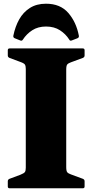

<svg xmlns="http://www.w3.org/2000/svg" viewBox="-20 -1015 498 1035"><path d="M228 -995Q305 -995 348 -945.5Q391 -896 405 -823Q407 -813 398 -809L367 -797Q357 -793 353 -802Q334 -832 303 -852Q272 -872 228 -872Q185 -872 154 -852Q123 -832 103 -801Q98 -793 89 -797L59 -809Q50 -813 52 -823Q62 -872 83.5 -910.5Q105 -949 141 -972Q177 -995 228 -995ZM119 0V-754H337V0ZM32 0Q22 0 22 -10V-38Q22 -47 31 -51L90 -73Q110 -81 114.5 -88Q119 -95 119 -111V-201H337V-115Q337 -93 342.5 -86.5Q348 -80 362 -75L427 -51Q436 -47 436 -38V-10Q436 0 426 0ZM22 -744Q22 -754 32 -754H426Q436 -754 436 -744V-716Q436 -707 427 -703L362 -679Q348 -674 342.5 -667.5Q337 -661 337 -639V-553H119V-643Q119 -659 114.5 -666.5Q110 -674 90 -681L31 -703Q22 -707 22 -716Z"/></svg>

Font: Hahmlet Black
Style: Regular
Weight: 900
Version: Version 1.002